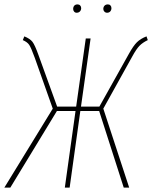

<svg xmlns="http://www.w3.org/2000/svg" viewBox="-31 -857 695 877"><path d="M318.8 -798.8Q312 -798.8 307.6 -804Q303.2 -809.1 303.2 -815.9Q303.2 -825.2 308.3 -831.1Q313.5 -836.9 323.2 -836.9Q330.6 -836.9 335.2 -832Q339.8 -827.1 339.8 -819.8Q339.8 -811 334.2 -804.9Q328.6 -798.8 318.8 -798.8ZM458 -798.8Q450.7 -798.8 445.8 -804Q440.9 -809.1 440.9 -815.9Q440.9 -825.2 446.5 -831.1Q452.1 -836.9 461.9 -836.9Q469.2 -836.9 473.6 -832Q478 -827.1 478 -819.8Q478 -811 472.7 -804.9Q467.3 -798.8 458 -798.8ZM638.2 -690.9 644 -673.8Q620.6 -662.6 606.2 -647.9Q591.8 -633.3 573.2 -599.1L440.9 -360.8L559.1 0H534.2L421.9 -350.1H335.9L287.1 0H265.1L314 -350.1H229L16.1 0H-11.2L210 -360.8L127.9 -592.8Q111.3 -638.7 102.5 -651.9Q93.8 -665 73.2 -673.8L80.1 -690.9Q106.4 -680.2 117.4 -665.8Q128.4 -651.4 145 -605L230 -370.1H316.9L360.8 -681.2H382.8L338.9 -370.1H422.9L558.1 -611.8Q578.1 -647.9 594.5 -664.1Q610.8 -680.2 638.2 -690.9Z"/></svg>

Font: Fira Sans Compressed Thin
Style: Italic
Weight: 100
Width: 3
Italic angle: -8°
Designer: Carrois Corporate & Edenspiekermann AG
Foundry: Carrois Corporate GbR & Edenspiekermann AG
Version: Version 4.203;PS 004.203;hotconv 1.0.88;makeotf.lib2.5.64775